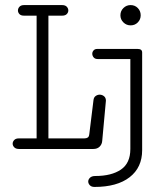

<svg xmlns="http://www.w3.org/2000/svg" viewBox="-20 -592 645 763"><path d="M55.2 0Q43 0 36.6 -6.6Q30.3 -13.2 30.3 -21Q30.3 -28.8 36.4 -35.4Q42.5 -42 54.7 -42H125.5V-529.8H75.2Q63 -529.8 57.1 -536.1Q51.3 -542.5 51.3 -550.3Q51.3 -558.6 57.4 -565.2Q63.5 -571.8 75.7 -571.8H226.6Q239.3 -571.8 245.4 -565.2Q251.5 -558.6 251.5 -550.3Q251.5 -542.5 245.4 -536.1Q239.3 -529.8 227.1 -529.8H172.4V-42H314.9Q323.2 -42 328.6 -45.4Q334 -48.8 335 -60.1L351.6 -194.8Q353 -205.6 360.4 -210.7Q367.7 -215.8 376 -215.8Q385.7 -215.8 393.3 -209.7Q400.9 -203.6 400.9 -191.9L386.2 -32.2Q385.3 -18.6 376 -9.3Q366.7 0 351.1 0ZM499 -491.2Q482.4 -491.2 470.5 -502.9Q458.5 -514.6 458.5 -531.2Q458.5 -548.3 470.5 -560.1Q482.4 -571.8 499 -571.8Q516.1 -571.8 527.6 -560.1Q539.1 -548.3 539.1 -531.2Q539.1 -514.6 527.6 -502.9Q516.1 -491.2 499 -491.2ZM355.5 150.9Q343.3 150.9 336.9 144Q330.6 137.2 330.6 129.4Q330.6 121.1 337.6 114.3Q344.7 107.4 358.9 107.4Q422.9 107.4 460.4 82Q498 56.6 498 0V-357.4H368.2Q357.4 -357.4 352.1 -364Q346.7 -370.6 346.7 -378.4Q346.7 -385.7 351.8 -391.6Q356.9 -397.5 366.2 -397.5H527.3Q544.9 -397.5 544.9 -383.3V4.9Q544.9 73.7 495.1 112.3Q445.3 150.9 355.5 150.9Z"/></svg>

Font: Cutive Mono
Style: Regular
Weight: 400
Designer: Vernon Adams
Foundry: Vernon Adams
Version: Version 1.110; ttfautohint (v1.8.4.7-5d5b)